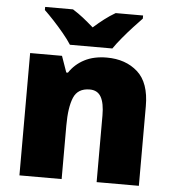

<svg xmlns="http://www.w3.org/2000/svg" viewBox="-54 -815 778 865"><g transform="rotate(5 335.0 -383.0)"><path d="M412.1 -563Q497.6 -563 551.8 -514.6Q606 -466.3 606 -359.9V0H415V-301.8Q415 -356.9 399.2 -385Q383.3 -413.1 348.1 -413.1Q293.9 -413.1 275.4 -368.9Q256.8 -324.7 256.8 -242.2V0H65.9V-553.2H210L235.8 -480H243.2Q269 -519 311.3 -541Q353.5 -563 412.1 -563ZM241.2 -606Q226.6 -628.9 204.1 -656Q181.6 -683.1 158 -708.5Q134.3 -733.9 115.2 -752V-766.1H241.2Q267.6 -749.5 288.8 -732.7Q310.1 -715.8 336.4 -692.9Q362.3 -715.8 385.3 -733.4Q408.2 -751 434.1 -766.1H558.1V-752Q541.5 -734.9 518.1 -709.5Q494.6 -684.1 471.7 -656.5Q448.7 -628.9 433.1 -606Z"/></g></svg>

Font: Open Sans ExtraBold
Style: Regular
Weight: 800
Designer: Monotype Design Team
Foundry: Monotype Imaging Inc.
Version: Version 3.003; ttfautohint (v1.8.4)